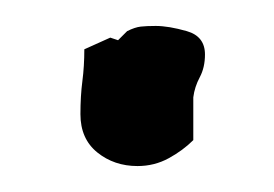

<svg xmlns="http://www.w3.org/2000/svg" viewBox="-20 -330 211 148"><path d="M42 -242Q42 -256 43.5 -267.5Q45 -279 45 -292L65 -301L71 -299L78 -306Q84 -309 88.5 -309.5Q93 -310 100 -310Q110 -310 124 -306Q138 -302 138 -288Q138 -278 134 -270.5Q130 -263 129 -255V-222Q121 -214 110 -208Q99 -202 86 -202Q68 -202 55 -212.5Q42 -223 42 -242Z"/></svg>

Font: East Sea Dokdo Cyrillic
Style: Regular
Weight: 400
Version: Version 1.00 July 4, 2018, initial release